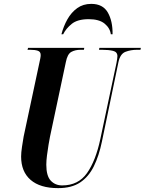

<svg xmlns="http://www.w3.org/2000/svg" viewBox="-20 -961 747 991"><path d="M280 10Q187 10 138 -32.5Q89 -75 89 -153Q89 -173 93.5 -203Q98 -233 102 -256L182 -631Q186 -649 188 -659.5Q190 -670 190 -677Q190 -694 175.5 -699Q161 -704 136 -704H122L125 -714H415L413 -704H395Q368 -704 348 -693Q328 -682 320 -641L238 -255Q235 -240 230.5 -213.5Q226 -187 222.5 -159Q219 -131 219 -111Q219 -53 242 -28.5Q265 -4 301 -4Q384 -4 429 -67.5Q474 -131 498 -244L581 -635Q586 -660 586 -671Q586 -693 563.5 -698.5Q541 -704 506 -704H491L493 -714H707L705 -704H687Q655 -704 627.5 -693.5Q600 -683 591 -639L506 -230Q491 -157 464.5 -103Q438 -49 394 -19.5Q350 10 280 10ZM297 -784Q308 -826 328 -861.5Q348 -897 378.5 -919Q409 -941 451 -941Q511 -941 536.5 -896.5Q562 -852 561 -784H552Q548 -816 520 -839Q492 -862 438 -862Q380 -862 350 -837.5Q320 -813 306 -784Z"/></svg>

Font: Noto Serif Display ExtraCondensed
Style: Bold Italic
Weight: 700
Width: 2
Italic angle: -12°
Designer: Monotype Design Team
Foundry: Monotype Imaging Inc.
Version: Version 2.009